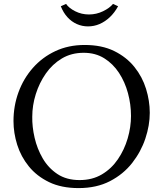

<svg xmlns="http://www.w3.org/2000/svg" viewBox="-20 -946 828 982"><path d="M413 -716Q501 -716 564 -685Q627 -654 667.5 -603.5Q708 -553 727 -491.5Q746 -430 746 -369Q746 -305 723.5 -237.5Q701 -170 656 -112.5Q611 -55 542.5 -19.5Q474 16 382 16Q294 16 231 -14.5Q168 -45 127.5 -95Q87 -145 68 -205.5Q49 -266 49 -327Q49 -404 74.5 -474Q100 -544 148 -598.5Q196 -653 263 -684.5Q330 -716 413 -716ZM408 -676Q345 -676 296.5 -647Q248 -618 214.5 -570Q181 -522 163 -464.5Q145 -407 145 -349Q144 -298 157 -241.5Q170 -185 198.5 -136Q227 -87 273.5 -56Q320 -25 387 -25Q452 -25 501 -54Q550 -83 583 -131.5Q616 -180 633 -238Q650 -296 650 -353Q650 -412 634.5 -469.5Q619 -527 588.5 -573.5Q558 -620 513 -648Q468 -676 408 -676ZM430 -811Q400 -811 373 -823Q346 -835 325 -858Q304 -881 291 -914L318 -926Q332 -905 364.5 -888.5Q397 -872 435 -872Q473 -872 507 -888.5Q541 -905 558 -926L584 -914Q566 -881 541.5 -858Q517 -835 489 -823Q461 -811 430 -811Z"/></svg>

Font: Lora
Style: Italic
Weight: 400
Italic angle: -3°
Designer: Olga Karpushina, Alexei Vanyashin (Cyrillic)
Foundry: Cyreal
Version: Version 3.008